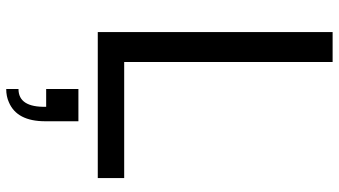

<svg xmlns="http://www.w3.org/2000/svg" viewBox="-248 -520 1053 596"><g transform="rotate(90 278.0 -222.5)"><path d="M172.9 -729V-82H533.2V0H80.1V-729ZM256.8 60.1H356.9V163.1Q356.9 251 297.9 275.9Q279.8 284.2 256.8 284.2V246.1Q314 246.1 312 160.2H256.8Z"/></g></svg>

Font: SolaimanLipi
Style: Normal
Weight: 400
Designer: Solaiman Karim
Foundry: Al Mamun Sumon
Version: Version 2.000